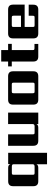

<svg xmlns="http://www.w3.org/2000/svg" viewBox="1136 -1772 777 3088"><g transform="rotate(-90 1524.0 -227.5)"><path d="M289 -59H390Q427 -59 427 -90V-394Q427 -411 418.5 -418Q410 -425 390 -425H289Q270 -425 264 -419.5Q258 -414 258 -394V-90Q258 -70 264 -64.5Q270 -59 289 -59ZM430 -484H611V141H427V-30Q415 0 370 0H153Q74 0 74 -79V-405Q74 -484 153 -484H370Q419 -484 430 -446Z M1073 -485H1257V0H1073V-29Q1059 0 1016 0H803Q724 0 724 -79V-485H908V-90Q908 -70 913.5 -64.5Q919 -59 939 -59H1037Q1073 -59 1073 -90Z M1739 -90V-395Q1739 -414 1733 -420Q1727 -426 1708 -426H1600Q1581 -426 1575 -420Q1569 -414 1569 -395V-90Q1569 -70 1575 -64.5Q1581 -59 1600 -59H1708Q1727 -59 1733 -64.5Q1739 -70 1739 -90ZM1465 -485H1843Q1922 -485 1922 -406V-79Q1922 0 1843 0H1465Q1386 0 1386 -79V-406Q1386 -485 1465 -485Z M2363 -426H2263V-92Q2263 -72 2269 -66.5Q2275 -61 2294 -61H2362V0H2158Q2079 0 2079 -79V-426H2001V-485H2079V-596H2263V-485H2363Z M2635 -278H2816V-395Q2816 -414 2810 -420Q2804 -426 2785 -426H2666Q2646 -426 2640.5 -420Q2635 -414 2635 -395ZM2530 -485H2915Q2994 -485 2994 -406V-219H2635V-90Q2635 -70 2640.5 -64.5Q2646 -59 2666 -59H2784Q2804 -59 2809.5 -64.5Q2815 -70 2815 -90V-154H2993V-79Q2993 0 2914 0H2530Q2451 0 2451 -79V-406Q2451 -485 2530 -485Z"/></g></svg>

Font: Sarpanch ExtraBold
Style: Regular
Weight: 800
Designer: Manushi Parikh (Devanagari and Latin), Jyotish Sonowal (Devanagari)
Foundry: Indian Type Foundry
Version: Version 2.004;PS 1.0;hotconv 1.0.78;makeotf.lib2.5.61930; tt